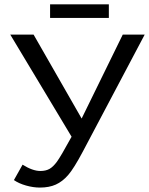

<svg xmlns="http://www.w3.org/2000/svg" viewBox="-20 -846 680 876"><path d="M162.1 9.8Q131.8 9.8 98.9 0.5Q65.9 -8.8 43.5 -24.4L83 -94.7Q128.9 -65.9 164.1 -65.9Q189 -65.9 205.8 -75.4Q222.7 -85 239.7 -108.2Q256.8 -131.3 306.6 -222.2L26.9 -688H133.3L352.5 -305.2L540 -688H640.1L358.4 -155.3Q316.9 -77.1 291 -47.4Q265.1 -17.6 234.6 -3.9Q204.1 9.8 162.1 9.8ZM476.6 -764.2H208.5V-826.2H476.6Z"/></svg>

Font: Arial
Style: Regular
Weight: 400
Designer: Steve Matteson
Foundry: Ascender Corporation
Version: Version 2.00.3